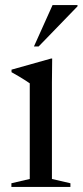

<svg xmlns="http://www.w3.org/2000/svg" viewBox="-20 -738 326 758"><path d="M186 -507 185 -413.5V-31.5L258 -14.5V0H25V-14.5L97.5 -31.5V-409Q92 -413 80.8 -420.2Q69.5 -427.5 55.2 -436Q41 -444.5 25.5 -453V-463L182 -507ZM114 -554.5 187.5 -718H286V-713L132.5 -554.5Z"/></svg>

Font: Newsreader 60pt
Style: Regular
Weight: 400
Designer: Hugues Gentile
Foundry: Production Type
Version: Version 1.003